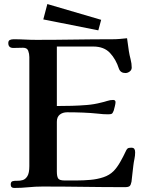

<svg xmlns="http://www.w3.org/2000/svg" viewBox="-20 -925 714 949"><path d="M648 -172Q648 -156 644.5 -139.5Q641 -123 639 -106Q637 -87 634.5 -67Q632 -47 630 -27Q627 -11 621 -5.5Q615 0 598 0Q496 0 394 -1.5Q292 -3 190 -3Q155 -3 120 0.5Q85 4 50 4Q33 4 33 -13Q33 -27 42.5 -29.5Q52 -32 65.5 -31.5Q79 -31 92.5 -35Q106 -39 115.5 -54.5Q125 -70 125 -104V-643Q125 -659 119.5 -674Q114 -689 94 -689Q82 -689 70 -688.5Q58 -688 46 -688Q21 -688 21 -712Q21 -724 29 -727.5Q37 -731 47 -731Q76 -731 104 -729.5Q132 -728 160 -728Q254 -728 348 -729.5Q442 -731 536 -731Q554 -731 572 -732.5Q590 -734 608 -736Q610 -720 612.5 -704Q615 -688 617 -672Q620 -653 625.5 -632Q631 -611 631 -591Q631 -579 621 -571.5Q611 -564 600 -564Q576 -564 568 -585Q553 -632 523.5 -663.5Q494 -695 441 -695H261V-401Q299 -401 335.5 -402Q372 -403 409 -406Q446 -409 480 -418Q494 -421 509.5 -426Q525 -431 539 -431Q551 -431 551 -420Q551 -413 547.5 -399Q544 -385 542 -378Q537 -365 532 -362.5Q527 -360 514 -360Q490 -360 467 -363Q429 -367 390 -368.5Q351 -370 312 -370Q290 -370 275.5 -358.5Q261 -347 261 -323V-77Q261 -53 267.5 -43Q274 -33 299 -33Q326 -33 359 -33Q392 -33 426.5 -36Q461 -39 491 -49Q521 -59 541 -79Q558 -96 574 -124Q590 -152 600 -174Q605 -186 610 -190.5Q615 -195 628 -195Q640 -195 644 -189Q648 -183 648 -172ZM480 -827 466 -775 194 -829 214 -905Z"/></svg>

Font: Kaisei Opti
Style: Bold
Weight: 700
Designer: Font-Kai, 金井和夫
Foundry: KAZUO KANAI
Version: Version 5.003